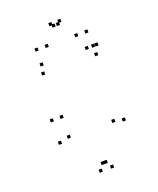

<svg xmlns="http://www.w3.org/2000/svg" viewBox="-171 -1055 963 1167"><g transform="rotate(-20 310.0 -471.0)"><path d="M361.5 10V-10H341.5V10ZM526.5 -234.5V-254.5H506.5V-234.5ZM526.5 -720V-740H506.5V-720ZM463.5 -720V-740H443.5V-720ZM463.5 -248.5V-268.5H443.5V-248.5ZM315 -30V-50H295V-30ZM335 -30V-50H315V-30ZM176.5 -250.5V-270.5H156.5V-250.5ZM176.5 -379V-399H156.5V-379ZM113.5 -379V-399H93.5V-379ZM113.5 -234.5V-254.5H93.5V-234.5ZM288.5 10V-10H268.5V10ZM504.5 -665V-685H484.5V-665ZM504.5 -720V-740H484.5V-720ZM171.5 -720V-740H151.5V-720ZM161.5 -665V-685H141.5V-665ZM239 -815V-835H219V-815ZM348.5 -917V-937H328.5V-917ZM320.5 -917V-937H300.5V-917ZM430 -815V-835H410V-815ZM495.5 -815V-835H475.5V-815ZM363.5 -931.5V-951.5H343.5V-931.5ZM305.5 -931.5V-951.5H285.5V-931.5ZM173.5 -815V-835H153.5V-815Z"/></g></svg>

Font: Monaspace Krypton Dots Var
Style: Regular
Weight: 400
Designer: Riley Cran and the Lettermatic Team
Version: Version 1.100 (Monaspace Krypton Dots)